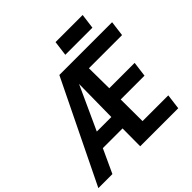

<svg xmlns="http://www.w3.org/2000/svg" viewBox="-274 -1180 1392 1392"><g transform="rotate(-45 422.5 -484.0)"><path d="M769 -853ZM754 -853H476L491 -968H769ZM781 0H391L392 -182H190L106 0H-38L342 -780H883L868 -663H528L530 -456H790L775 -340H531L532 -117H796ZM393 -298 397 -633 244 -298Z"/></g></svg>

Font: Tanohe Sans SemiBold
Style: Italic
Weight: 600
Designer: Village Type and Design LLC & Cristiano Sobral
Foundry: Cooper Hewitt Smithsonian Design Museum
Version: Version 1.00;September 29, 2021;FontCreator 13.0.0.2655 64-b